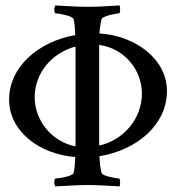

<svg xmlns="http://www.w3.org/2000/svg" viewBox="-20 -666 631 689"><path d="M251 -140.6C164.1 -158.2 104.5 -234.4 104.5 -317.4C104.5 -402.3 164.1 -475.6 251 -499ZM250 -102.5C249 -83 248 -58.6 244.1 -44.9C239.3 -33.2 190.4 -25.4 178.7 -25.4C176.8 -25.4 174.8 -17.6 174.8 -11.7C174.8 -5.9 176.8 1 178.7 2.9C223.6 1 251 -2 295.9 -2C338.9 -2 370.1 1 409.2 2.9C410.2 0 411.1 -5.9 411.1 -10.7C411.1 -16.6 410.2 -25.4 407.2 -25.4C399.4 -25.4 347.7 -34.2 344.7 -44.9C339.8 -63.5 337.9 -83 336.9 -105.5C470.7 -127 579.1 -217.8 579.1 -339.8C579.1 -454.1 465.8 -538.1 336.9 -545.9C337.9 -564.5 340.8 -582 344.7 -597.7C347.7 -608.4 399.4 -618.2 407.2 -618.2C410.2 -618.2 411.1 -626 411.1 -631.8C411.1 -636.7 410.2 -643.6 409.2 -646.5C370.1 -644.5 338.9 -641.6 295.9 -641.6C251 -641.6 223.6 -644.5 178.7 -646.5C176.8 -644.5 174.8 -636.7 174.8 -630.9C174.8 -625 176.8 -618.2 178.7 -618.2C190.4 -618.2 239.3 -609.4 244.1 -597.7C248 -584 249 -559.6 250 -540C120.1 -517.6 12.7 -427.7 12.7 -308.6C12.7 -194.3 122.1 -112.3 250 -102.5ZM335.9 -504.9C426.8 -492.2 489.3 -415 489.3 -330.1C489.3 -243.2 426.8 -164.1 335.9 -143.6Z"/></svg>

Font: Crimson
Style: Roman
Weight: 400
Version: Version 0.2